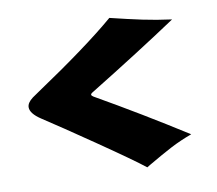

<svg xmlns="http://www.w3.org/2000/svg" viewBox="-88 -899 1176 1039"><g transform="rotate(-10 500.0 -379.0)"><path d="M119 -323Q63 -360 63 -394Q63 -419 95 -443L130 -467Q424 -664 577 -795Q675 -771 750.5 -755Q826 -739 910 -728Q702 -589 416 -413Q408 -408 408 -403Q408 -397 418 -391Q660 -253 904 -98Q841 -75 787.5 -47Q734 -19 659 25L639 37Q576 -13 394.5 -137.5Q213 -262 119 -323Z"/></g></svg>

Font: Mantou Sans
Style: Regular
Weight: 400
Designer: Mant0u / artakana
Foundry: Mant0u / artakana
Version: Version 1.001;October 22, 2023;FontCreator 14.0.0.2901 64-bi